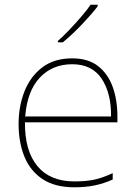

<svg xmlns="http://www.w3.org/2000/svg" viewBox="-20 -786 580 816"><path d="M287 -538Q355 -538 397 -505Q439 -472 459 -416.5Q479 -361 479 -291V-266H86Q85 -145 139 -80Q193 -15 296 -15Q344 -15 378.5 -22Q413 -29 459 -50V-23Q421 -6 382.5 2Q344 10 296 10Q213 10 160.5 -25Q108 -60 83.5 -121Q59 -182 59 -259Q59 -334 84 -397.5Q109 -461 159.5 -499.5Q210 -538 287 -538ZM287 -513Q203 -513 149.5 -456.5Q96 -400 87 -291H452Q453 -390 412 -451.5Q371 -513 287 -513ZM395 -759Q369 -725 328 -682Q287 -639 247 -606H226V-612Q249 -632 275.5 -660Q302 -688 326.5 -716.5Q351 -745 365 -766H395Z"/></svg>

Font: Noto Sans Kannada Thin
Style: Regular
Weight: 100
Designer: Jelle Bosma - Monotype Design Team
Foundry: Monotype Imaging Inc.
Version: Version 2.005; ttfautohint (v1.8.4.7-5d5b)